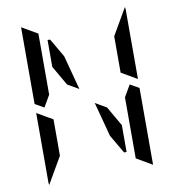

<svg xmlns="http://www.w3.org/2000/svg" viewBox="-99 -1059 1014 1118"><g transform="rotate(-10 408.0 -500.0)"><path d="M624 -782V-815L715 -972Q717 -964 717 -959V-546L624 -600V-607ZM238 -861H253L317 -751L371 -548L305 -586L238 -702ZM717 -493V-41Q717 -41 717 -39L624 -93V-95V-103V-139V-218V-454L664 -523ZM99 -507V-959Q99 -959 99 -961L192 -907V-905V-895V-861V-782V-578V-546L152 -477ZM192 -218V-185L101 -28Q99 -36 99 -41V-454L147 -426L169 -413V-414L192 -400ZM578 -298V-139H563L499 -249L445 -452L511 -414Z"/></g></svg>

Font: DSEG14 Modern Mini
Style: Regular
Weight: 400
Designer: Keshikan(Twitter:@keshinomi_88pro)
Version: Version 0.46